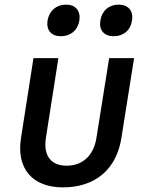

<svg xmlns="http://www.w3.org/2000/svg" viewBox="-20 -802 640 832"><path d="M473 -645C515 -645 546 -671 552 -713C559 -755 536 -782 494 -782C452 -782 421 -755 415 -713C408 -671 431 -645 473 -645ZM244 -645C286 -645 317 -671 324 -713C330 -755 308 -782 266 -782C224 -782 193 -755 186 -713C180 -671 202 -645 244 -645ZM253 10C393 10 485 -69 506 -204L561 -550H453L398 -205C386 -128 338 -84 269 -84C200 -84 167 -128 179 -205L233 -550H125L71 -204C50 -72 120 10 253 10Z"/></svg>

Font: JetBrains Mono SemiBold
Style: Italic
Weight: 472
Italic angle: -9°
Monospace: yes
Designer: Philipp Nurullin, Konstantin Bulenkov
Foundry: JetBrains
Version: Version 2.305